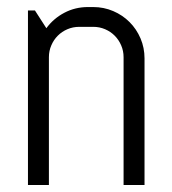

<svg xmlns="http://www.w3.org/2000/svg" viewBox="-20 -530 494 550"><path d="M334 0V-366.2Q334 -384.3 327.1 -400.1Q320.3 -416 308.6 -427.7Q296.9 -439.5 281 -446.3Q265.1 -453.1 247.1 -453.1H207Q189 -453.1 173.1 -446.3Q157.2 -439.5 145.5 -427.7Q133.8 -416 127 -400.1Q120.1 -384.3 120.1 -366.2V0H60.1V-500H80.1L112.8 -449.2Q133.3 -477.1 164.3 -493.4Q195.3 -509.8 231.9 -509.8H247.1Q277.3 -509.8 304.2 -498.3Q331.1 -486.8 351.1 -466.8Q371.1 -446.8 382.6 -419.9Q394 -393.1 394 -362.8V0Z"/></svg>

Font: Abel
Style: Regular
Weight: 400
Designer: Matthew Desmond
Foundry: Matthew Desmond
Version: Version 1.002